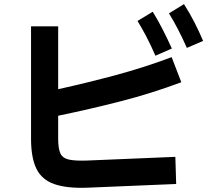

<svg xmlns="http://www.w3.org/2000/svg" viewBox="-20 -873 1040 934"><path d="M889 -640Q866 -692 845 -732Q824 -772 802 -808L875 -853Q903 -809 926 -764Q949 -719 968 -674ZM736 -602Q713 -655 692 -695Q671 -735 649 -771L723 -816Q750 -772 773 -726.5Q796 -681 816 -637ZM833 -110 837 22 407 40Q305 44 244 22.5Q183 1 157 -52.5Q131 -106 131 -198V-745H263V-439Q407 -471 544.5 -508Q682 -545 815 -595L862 -473Q718 -419 568 -380.5Q418 -342 263 -310V-198Q263 -151 273.5 -127.5Q284 -104 314 -97Q344 -90 403 -92Z"/></svg>

Font: Murecho SemiBold
Style: Regular
Weight: 600
Designer: Neil Summerour
Foundry: Positype
Version: Version 1.010; ttfautohint (v1.8.3)